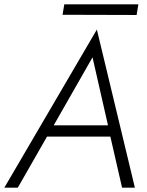

<svg xmlns="http://www.w3.org/2000/svg" viewBox="-40 -864 677 884"><path d="M148 -235H498L489 -287H173ZM386 -600 462 -266 464 -253 522 0H581L406 -728L-20 0H42L189 -257L197 -269ZM248 -796 589 -795 597 -844H256Z"/></svg>

Font: Jost Light
Style: Italic
Weight: 300
Italic angle: -5°
Version: Version 3.710